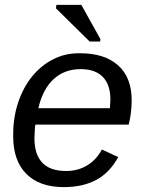

<svg xmlns="http://www.w3.org/2000/svg" viewBox="-20 -756 596 786"><path d="M125 -246Q123 -238 122.5 -224Q122 -210 121 -190Q121 -124 153 -90Q185 -56 251 -56Q299 -56 337 -79Q375 -102 397 -144L464 -113Q429 -49 374 -19.5Q319 10 241 10Q142 10 88 -44Q34 -98 34 -198V-205Q34 -276 54.5 -337Q75 -398 111 -442.5Q147 -487 196 -512.5Q245 -538 302 -538H308Q408 -538 463.5 -488.5Q519 -439 519 -346Q519 -294 507 -246ZM430 -313 432 -348Q432 -409 401 -441Q370 -473 310 -473Q244 -473 199.5 -432Q155 -391 137 -313ZM347 -586 209 -722 211 -736H313L391 -596L390 -586Z"/></svg>

Font: Libra Sans Modern
Style: Italic
Weight: 400
Italic angle: -12°
Foundry: Stefan Peev, Context Ltd
Version: Version 1.000